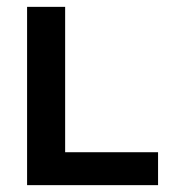

<svg xmlns="http://www.w3.org/2000/svg" viewBox="-20 -540 540 560"><path d="M59 0V-520H170V-96H441V0Z"/></svg>

Font: Iosevka Term Curly
Style: Bold
Weight: 700
Designer: Belleve Invis
Foundry: Belleve Invis
Version: Version 32.3.0